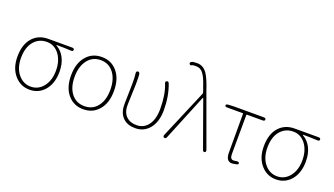

<svg xmlns="http://www.w3.org/2000/svg" viewBox="-70 -1353 3327 1912"><g transform="rotate(20 1594.0 -397.0)"><path d="M127 -57Q59 -132 59 -257Q59 -390 128 -463Q190 -527 287 -527H540Q564 -527 563 -510Q563 -492 539 -494Q473 -498 390 -498Q385 -498 385 -496Q385 -494 391 -490Q442 -462 473 -403Q505 -341 505 -257Q505 -132 440 -57Q378 13 284 13Q190 13 127 -57ZM468 -257Q468 -355 421 -422Q369 -494 286.5 -494Q204 -494 152 -434Q97 -370 97 -257Q97 -151 150.5 -85.5Q204 -20 284 -20Q364 -20 416 -85.5Q468 -151 468 -257Z M690 -59Q625 -133 625 -263Q625 -393 690 -468Q752 -540 852.5 -540Q953 -540 1015 -468Q1080 -393 1080 -263Q1080 -133 1015 -59Q953 13 852.5 13Q752 13 690 -59ZM714.5 -85.5Q766 -20 853 -20Q940 -20 991 -85.5Q1042 -151 1042 -261.5Q1042 -372 990.5 -439.5Q939 -507 852.5 -507Q766 -507 714.5 -439.5Q663 -372 663 -261.5Q663 -151 714.5 -85.5Z M1404 13Q1322 13 1276 -31Q1223 -80 1223 -171Q1223 -183 1223 -195L1227 -384Q1227 -396 1227 -408Q1227 -466 1222 -501Q1219 -525 1237 -527Q1254 -530 1259 -507Q1262 -489 1262 -421Q1262 -409 1262 -397L1255 -196Q1255 -184 1255 -172Q1255 -97 1301 -55Q1339 -20 1406 -20Q1479 -20 1525 -77Q1574 -139 1574 -254Q1574 -404 1533 -505Q1523 -527 1541 -534Q1559 -541 1567 -518Q1612 -401 1612 -253Q1612 -126 1550 -53Q1493 13 1404 13Z M1734 -12Q1725 10 1708 3Q1691 -3 1701 -26L1918 -538Q1921 -546 1918 -554L1912 -574Q1876 -682 1855 -714Q1849 -724 1842 -734Q1814 -775 1763 -775Q1732 -775 1725 -771Q1704 -758 1696 -774Q1687 -790 1709 -800Q1722 -807 1766 -807Q1830 -807 1872 -746Q1905 -698 1942 -585Q1946 -574 1950 -563L2145 -28Q2153 -6 2137 0Q2121 6 2113 -17L1941 -496Q1939 -502 1937 -502Q1935 -502 1932 -496Z M2454 10Q2441 13 2427 13Q2399 13 2382 -8.5Q2365 -30 2365 -81V-489Q2365 -494 2360 -494H2196Q2172 -494 2172 -508Q2171 -522 2195 -524L2232 -526Q2244 -527 2257 -527H2570Q2594 -527 2594 -511Q2594 -494 2570 -494H2405Q2400 -494 2400 -489L2398 -75Q2398 -20 2433 -20Q2444 -20 2455 -22L2467 -24Q2489 -28 2494 -13Q2500 1 2475 6Z M2738 -57Q2670 -132 2670 -257Q2670 -390 2739 -463Q2801 -527 2898 -527H3151Q3175 -527 3174 -510Q3174 -492 3150 -494Q3084 -498 3001 -498Q2996 -498 2996 -496Q2996 -494 3002 -490Q3053 -462 3084 -403Q3116 -341 3116 -257Q3116 -132 3051 -57Q2989 13 2895 13Q2801 13 2738 -57ZM3079 -257Q3079 -355 3032 -422Q2980 -494 2897.5 -494Q2815 -494 2763 -434Q2708 -370 2708 -257Q2708 -151 2761.5 -85.5Q2815 -20 2895 -20Q2975 -20 3027 -85.5Q3079 -151 3079 -257Z"/></g></svg>

Font: Resource Han Rounded JP ExtraLight
Style: Regular
Weight: 250
Designer: Cyano Hao (round all glyphs); Ryoko NISHIZUKA 西塚涼子 (kana, bopomofo & ideographs); Paul D. Hunt (Latin, Greek & Cyrillic)
Foundry: Cyano Hao
Version: 0.990